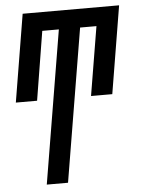

<svg xmlns="http://www.w3.org/2000/svg" viewBox="-53 -572 605 819"><g transform="rotate(-5 250.0 -162.5)"><path d="M114 205 223 -450H152L104 -155H13L75 -530H488L426 -155H335L384 -450H314L205 205Z"/></g></svg>

Font: Iosevka Curly Medium Oblique
Style: Regular
Weight: 500
Italic angle: -9°
Monospace: yes
Designer: Belleve Invis
Foundry: Belleve Invis
Version: Version 11.1.0; ttfautohint (v1.8.3)